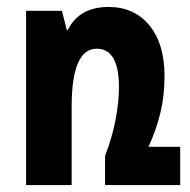

<svg xmlns="http://www.w3.org/2000/svg" viewBox="-20 -532 546 552"><path d="M407 -110H498V0H282V-84Q302 -135 312 -186.5Q322 -238 322 -281Q322 -392 258 -392Q186 -392 186 -225V0H55V-501H158L172 -446H175Q208 -512 292 -512Q366 -512 409.5 -459Q453 -406 453 -314Q453 -256 441 -207Q429 -158 407 -110Z"/></svg>

Font: Noto Sans Armenian ExtraCondensed
Style: Bold
Weight: 700
Width: 2
Designer: Monotype Design Team
Foundry: Monotype Imaging Inc.
Version: Version 2.008; ttfautohint (v1.8.4.7-5d5b)